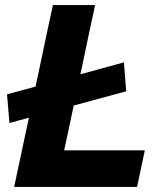

<svg xmlns="http://www.w3.org/2000/svg" viewBox="-20 -733 639 753"><path d="M35.5 0Q48 -57.5 59.2 -111Q70.5 -164.5 85 -232.5L93.5 -271.5Q74.5 -266.5 55.5 -261.2Q36.5 -256 17 -250.5L7.5 -363Q67.5 -379.5 119.5 -393.5L136.5 -473.5Q151 -543 162.8 -598.5Q174.5 -654 187.5 -713H353Q340 -653 328.2 -597.8Q316.5 -542.5 302 -473L295 -441.5Q334.5 -452.5 377.5 -464.2Q420.5 -476 466 -488.5L475 -375Q420 -360 368.8 -346.2Q317.5 -332.5 272.5 -320L269 -319L256.5 -259.5Q249.5 -227 243.5 -198.5Q237.5 -170 231.5 -143.5H548L517.5 0Z"/></svg>

Font: Commissioner
Style: Bold Italic
Weight: 700
Italic angle: -12°
Designer: Kostas Bartsokas
Foundry: Kostas Bartsokas
Version: Version 1.000; ttfautohint (v1.8.3)